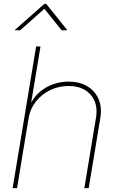

<svg xmlns="http://www.w3.org/2000/svg" viewBox="-20 -966 610 986"><path d="M127 -359.4 67.4 0H44.9L165.5 -727.5H188L137.2 -421.9H131.3Q150.4 -463.9 181.6 -491.5Q212.9 -519 251.7 -533Q290.5 -546.9 332 -546.9Q388.2 -546.9 428 -523.2Q467.8 -499.5 486.1 -457.5Q504.4 -415.5 495.1 -359.4L435.5 0H413.1L472.7 -359.4Q485.4 -433.6 445.8 -479Q406.2 -524.4 332 -524.4Q281.2 -524.4 237.5 -503.2Q193.8 -481.9 164.3 -444.6Q134.8 -407.2 127 -359.4ZM83.5 -810.5H56.6L57.1 -813L208 -946.3H217.3L324.2 -813L323.7 -810.5H296.4L208 -920.9Z"/></svg>

Font: Inter 18pt Thin
Style: Italic
Weight: 250
Italic angle: -9.3988°
Version: Version 4.001;git-66647c0bb